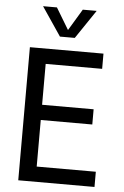

<svg xmlns="http://www.w3.org/2000/svg" viewBox="-61 -963 652 1006"><g transform="rotate(5 265.0 -460.0)"><path d="M74 -700H461V-620H164V-405H435V-325H164V-80H475V0H74ZM124 -920H197L265 -807L333 -920H406L304 -769H226Z"/></g></svg>

Font: Moderustic
Style: Regular
Weight: 400
Designer: Tural Alisoy
Foundry: TAFT Foundry
Version: Version 2.120